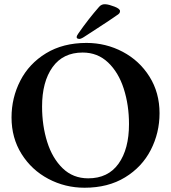

<svg xmlns="http://www.w3.org/2000/svg" viewBox="-20 -865 801 899"><path d="M34 -315Q34 -407 75 -487Q116 -567 195.5 -615.5Q275 -664 385 -664Q476 -664 554.5 -622.5Q633 -581 680 -506Q727 -431 727 -335Q727 -243 686 -163Q645 -83 565.5 -34.5Q486 14 376 14Q285 14 206.5 -27.5Q128 -69 81 -144Q34 -219 34 -315ZM584 -284Q584 -373 559.5 -449.5Q535 -526 486 -572.5Q437 -619 367 -619Q275 -619 226 -550.5Q177 -482 177 -366Q177 -277 201 -200.5Q225 -124 273.5 -77Q322 -30 393 -30Q486 -30 535 -98.5Q584 -167 584 -284ZM339 -691Q339 -698 348 -710Q394 -776 444 -833Q456 -847 475 -845Q490 -844 516 -834Q542 -824 542 -813Q542 -807 538.5 -802.5Q535 -798 525 -792Q497 -772 435 -732Q391 -704 372 -691Q356 -681 349 -683Q339 -684 339 -691Z"/></svg>

Font: EB Garamond SemiBold
Style: Regular
Weight: 600
Designer: Georg Duffner and Octavio Pardo
Foundry: Georg Duffner
Version: Version 1.000